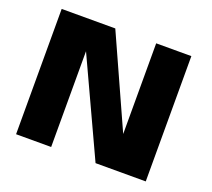

<svg xmlns="http://www.w3.org/2000/svg" viewBox="-119 -854 1113 1008"><g transform="rotate(20 437.5 -350.0)"><path d="M62.5 0V-700H362L590.5 -193.5V-700H787V0H506.5L258.5 -535V0Z"/></g></svg>

Font: Trispace SemiExpanded ExtraBold
Style: Regular
Weight: 800
Width: 6
Designer: Tyler Finck
Foundry: Etcetera Type Company
Version: Version 1.210; ttfautohint (v1.8.3)